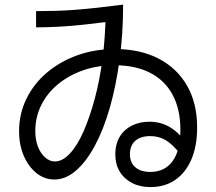

<svg xmlns="http://www.w3.org/2000/svg" viewBox="-20 -794 920 816"><path d="M470 -138.9Q470 -180 487.8 -211.1Q505.6 -242.2 538.9 -259.4Q572.2 -276.7 615.6 -276.7Q665.6 -276.7 706.1 -251.1Q746.7 -225.6 784.4 -170L743.3 -142.2Q714.4 -180 685 -197.8Q655.6 -215.6 618.9 -215.6Q577.8 -215.6 555 -195.6Q532.2 -175.6 532.2 -138.9Q532.2 -103.3 555 -83.3Q577.8 -63.3 618.9 -63.3Q680 -63.3 713.3 -108.9Q746.7 -154.4 746.7 -242.2Q746.7 -328.9 713.9 -390.6Q681.1 -452.2 618.3 -484.4Q555.6 -516.7 467.8 -516.7Q395.6 -516.7 334.4 -495.6Q273.3 -474.4 227.2 -436.7Q181.1 -398.9 155.6 -347.8Q130 -296.7 130 -236.7Q130 -200 141.1 -171.1Q152.2 -142.2 171.7 -125Q191.1 -107.8 213.3 -107.8Q245.6 -107.8 277.2 -141.7Q308.9 -175.6 335.6 -236.7Q362.2 -297.8 383.3 -376.7Q404.4 -455.6 416.1 -547.2Q427.8 -638.9 428.9 -735.6L455.6 -703.3Q393.3 -695.6 337.8 -689.4Q282.2 -683.3 231.7 -680.6Q181.1 -677.8 133.3 -677.8V-746.7Q173.3 -746.7 213.9 -747.8Q254.4 -748.9 298.3 -752.2Q342.2 -755.6 393.3 -761.1Q444.4 -766.7 503.3 -774.4Q503.3 -652.2 488.3 -540.6Q473.3 -428.9 446.7 -336.1Q420 -243.3 383.3 -175Q346.7 -106.7 302.8 -68.9Q258.9 -31.1 211.1 -31.1Q168.9 -31.1 135 -58.3Q101.1 -85.6 81.1 -131.7Q61.1 -177.8 61.1 -236.7Q61.1 -310 92.2 -373.9Q123.3 -437.8 178.9 -485Q234.4 -532.2 308.3 -558.9Q382.2 -585.6 467.8 -585.6Q575.6 -585.6 653.9 -545Q732.2 -504.4 775 -430Q817.8 -355.6 817.8 -252.2Q817.8 -174.4 793.9 -117.8Q770 -61.1 725.6 -30Q681.1 1.1 618.9 1.1Q574.4 1.1 540.6 -16.7Q506.7 -34.4 488.3 -65.6Q470 -96.7 470 -138.9Z"/></svg>

Font: Paperlogy 4 Regular
Style: Regular
Weight: 400
Designer: redesigned by Lee Juim, glyphs from Gmarket Sans & Montserrat
Foundry: PT&
Version: Version 1.001